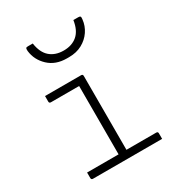

<svg xmlns="http://www.w3.org/2000/svg" viewBox="-190 -933 979 1056"><g transform="rotate(-30 300.0 -405.0)"><path d="M80 -46H280V-480H101Q90 -480 90 -491V-526H319Q330 -526 330 -515V-46H519Q530 -46 530 -35V0H91Q80 0 80 -11ZM305 -691Q358 -691 391.5 -720Q425 -749 434 -810H465Q475 -810 478 -806Q481 -802 479 -788Q475 -749 453 -716.5Q431 -684 395 -664.5Q359 -645 312 -645H298Q227 -645 182.5 -687Q138 -729 131 -788Q130 -802 132.5 -806Q135 -810 145 -810H176Q185 -749 218.5 -720Q252 -691 305 -691Z"/></g></svg>

Font: Recursive Mn Lnr St Lt
Style: Regular
Weight: 300
Monospace: yes
Version: Version 1.079;hotconv 1.0.112;makeotfexe 2.5.65598; ttfautoh